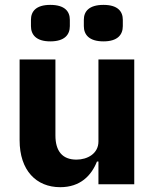

<svg xmlns="http://www.w3.org/2000/svg" viewBox="-20 -762 640 794"><path d="M387.1 0H535.2V-516H387.1V-176.8C387.1 -127.1 342 -101.9 296.2 -101.9C237.9 -101.9 209.2 -137.1 209.2 -202.1V-516H61.1V-182.2C61.1 -57.2 130 12.1 229 12.1C312.1 12.1 358 -35.9 381 -94.1H387.1ZM108 -654.1C108 -619 128.9 -590.9 187.9 -590.9C247.9 -590.9 268.8 -619 268.8 -654.1V-680C268.8 -714.8 247.9 -741.8 187.9 -741.8C128.9 -741.8 108 -714.8 108 -680ZM326.7 -654.1C326.7 -619 348 -590.9 408 -590.9C467 -590.9 487.9 -619 487.9 -654.1V-680C487.9 -714.8 467 -741.8 408 -741.8C348 -741.8 326.7 -714.8 326.7 -680Z"/></svg>

Font: Margiela Mono Bold
Style: Regular
Weight: 700
Designer: Mike Abbink, Paul van der Laan, Pieter van Rosmalen
Foundry: Bold Monday
Version: Version 2.003 2021